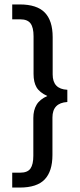

<svg xmlns="http://www.w3.org/2000/svg" viewBox="-20 -730 360 864"><path d="M35 47H71Q104 47 117 28.5Q130 10 130 -29V-199Q130 -234 144.5 -258.5Q159 -283 193 -298Q158 -314 144.5 -337Q131 -360 131 -397V-567Q131 -606 117.5 -624.5Q104 -643 71 -643H35V-710H69Q146 -710 181.5 -673.5Q217 -637 217 -563V-395Q217 -329 283 -326V-271Q216 -267 216 -201V-33Q216 41 181 77.5Q146 114 69 114H35Z"/></svg>

Font: Sarabun
Style: Regular
Weight: 400
Designer: Suppakit Chalermlarp | Katatrad Co.,Ltd.
Foundry: Cadson Demak Co.,Ltd.
Version: Version 1.000; ttfautohint (v1.6)